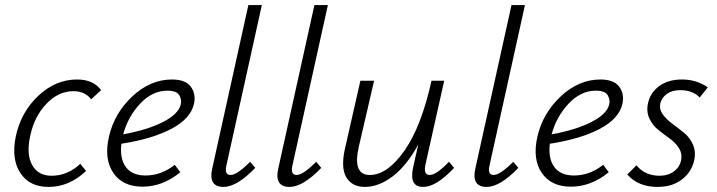

<svg xmlns="http://www.w3.org/2000/svg" viewBox="-20 -731 2824 756"><path d="M339 -340Q315 -372 269 -372Q210 -372 162.5 -322Q115 -272 99 -196Q83 -124 106.5 -81.5Q130 -39 183 -39Q246 -39 296 -86L319 -58Q253 5 171 5Q96 5 60 -50Q24 -105 42 -193Q62 -289 130.5 -353.5Q199 -418 283 -418Q348 -418 378 -376Z M657 -418Q710 -418 731 -390Q752 -362 744 -323Q731 -264 655.5 -224Q580 -184 458 -165Q451 -107 475.5 -73.5Q500 -40 553 -40Q615 -40 668 -82L690 -53Q621 4 541 4Q463 4 426 -50.5Q389 -105 409 -193Q430 -285 501 -351.5Q572 -418 657 -418ZM692 -321Q696 -339 685.5 -356.5Q675 -374 639 -374Q580 -374 532 -323Q484 -272 465 -202Q563 -220 623.5 -251.5Q684 -283 692 -321Z M860 5Q799 5 816 -69L958 -711H1011L872 -82Q862 -42 888 -42Q913 -42 965 -94L985 -70Q913 5 860 5Z M1120 5Q1059 5 1076 -69L1218 -711H1271L1132 -82Q1122 -42 1148 -42Q1173 -42 1225 -94L1245 -70Q1173 5 1120 5Z M1748 -94 1768 -70Q1698 5 1646 5Q1591 5 1606 -69L1627 -162Q1581 -78 1526 -36.5Q1471 5 1417 5Q1366 5 1343.5 -33Q1321 -71 1339 -149L1399 -413H1453L1393 -154Q1367 -42 1436 -42Q1505 -42 1572 -137Q1639 -232 1679 -413H1729L1655 -82Q1647 -42 1672 -42Q1698 -42 1748 -94Z M1896 5Q1835 5 1852 -69L1994 -711H2047L1908 -82Q1898 -42 1924 -42Q1949 -42 2001 -94L2021 -70Q1949 5 1896 5Z M2344 -418Q2397 -418 2418 -390Q2439 -362 2431 -323Q2418 -264 2342.5 -224Q2267 -184 2145 -165Q2138 -107 2162.5 -73.5Q2187 -40 2240 -40Q2302 -40 2355 -82L2377 -53Q2308 4 2228 4Q2150 4 2113 -50.5Q2076 -105 2096 -193Q2117 -285 2188 -351.5Q2259 -418 2344 -418ZM2379 -321Q2383 -339 2372.5 -356.5Q2362 -374 2326 -374Q2267 -374 2219 -323Q2171 -272 2152 -202Q2250 -220 2310.5 -251.5Q2371 -283 2379 -321Z M2569 5Q2493 5 2450 -44L2486 -80Q2520 -39 2577 -39Q2611 -39 2634 -56.5Q2657 -74 2662 -101Q2667 -126 2653.5 -147.5Q2640 -169 2617 -185.5Q2594 -202 2571.5 -220Q2549 -238 2536.5 -265.5Q2524 -293 2532 -327Q2542 -368 2577 -393Q2612 -418 2665 -418Q2723 -418 2767 -387L2735 -347Q2708 -376 2658 -376Q2626 -376 2606 -361.5Q2586 -347 2580 -324Q2575 -301 2589.5 -281Q2604 -261 2627 -244Q2650 -227 2673 -208.5Q2696 -190 2708.5 -161.5Q2721 -133 2713 -98Q2702 -52 2664 -23.5Q2626 5 2569 5Z"/></svg>

Font: EauTestInfant Semilight
Style: Italic
Weight: 300
Italic angle: -12°
Designer: Christian Thalmann (Catharsis Fonts)
Version: Version 0.001;PS 000.001;hotconv 1.0.88;makeotf.lib2.5.64775